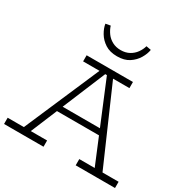

<svg xmlns="http://www.w3.org/2000/svg" viewBox="-208 -1125 1281 1307"><g transform="rotate(30 433.0 -471.5)"><path d="M111 -18 390 -664H474L756 -18H694L430 -655H431L166 -18ZM-3 0V-49H307V0ZM237 -256 260 -301H602L624 -256ZM560 0V-49H869V0ZM250 -638V-686H614V-638ZM432 -783Q375 -783 337.5 -807.5Q300 -832 279 -867.5Q258 -903 253 -936L291 -943Q300 -914 318.5 -888.5Q337 -863 366 -847.5Q395 -832 432 -832Q470 -832 498.5 -847.5Q527 -863 545.5 -888.5Q564 -914 572 -943L610 -936Q605 -903 584 -867.5Q563 -832 526 -807.5Q489 -783 432 -783Z"/></g></svg>

Font: BioRhyme ExtraBold Light
Style: Regular
Weight: 300
Version: Version 1.600;gftools[0.9.33]